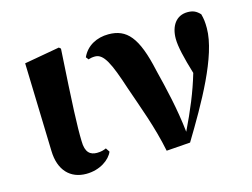

<svg xmlns="http://www.w3.org/2000/svg" viewBox="-83 -701 1120 855"><g transform="rotate(-15 477.0 -273.5)"><path d="M218 16C282 16 329 -19 343 -53L331 -71C320 -66 307 -62 288 -62C258 -62 235 -77 235 -131C233 -199 237 -290 253 -552L245 -559L82 -530L94 -123C96 -33 145 16 218 16Z M359 -474C368 -477 378 -479 390 -479C430 -479 454 -429 495 -303C528 -206 566 -109 590 9L700 1C792 -151 904 -344 904 -472C904 -500 902 -516 896 -538C879 -556 864 -563 839 -563C786 -563 758 -520 758 -462C758 -426 771 -371 794 -295C770 -213 738 -137 696 -50C684 -160 660 -259 638 -347C603 -509 557 -559 473 -559C420 -559 372 -535 350 -486Z"/></g></svg>

Font: Noto Serif CJK JP Black
Style: Regular
Weight: 900
Designer: Ryoko NISHIZUKA 西塚涼子 (kana & ideographs); Frank Grießhammer (Latin, Greek & Cyrillic); Wenlong ZHANG 张文龙 (bopomofo); San
Foundry: Adobe Systems Incorporated
Version: Version 1.001;PS 1.001;hotconv 16.6.54;makeotf.lib2.5.65590